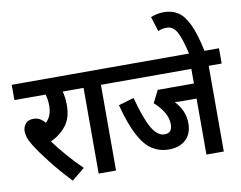

<svg xmlns="http://www.w3.org/2000/svg" viewBox="-93 -1023 1462 1165"><g transform="rotate(-10 638.5 -440.5)"><path d="M343 -50 264 15Q194 -59 141 -127Q88 -195 61 -239Q42 -269 35 -290.5Q28 -312 28 -331Q28 -355 43.5 -375.5Q59 -396 94 -396Q134 -396 164 -359Q202 -394 202 -458Q202 -497 192 -528H0V-622H371V-528H297Q302 -512 305 -491Q308 -470 308 -443Q308 -366 272 -318.5Q236 -271 175 -242Q207 -198 251.5 -146.5Q296 -95 343 -50Z M533 -528V0H426V-528H359V-622H613V-528Z M1197 -528V0H1090V-345H1007Q993 -345 980 -345.5Q967 -346 956 -347Q984 -318 999.5 -282.5Q1015 -247 1015 -206Q1015 -142 976.5 -106Q938 -70 872 -70Q816 -70 770.5 -98.5Q725 -127 688 -196.5Q651 -266 619 -387L714 -415Q748 -287 782.5 -226Q817 -165 862 -165Q909 -165 909 -219Q909 -258 886.5 -295Q864 -332 829 -362L867 -438H1090V-528H600V-622H1277V-528Z M1094 -615Q1071 -717 1048 -758.5Q1025 -800 986 -800Q970 -800 957 -797Q944 -794 932 -789L904 -880Q944 -896 986 -896Q1034 -896 1071 -872.5Q1108 -849 1137 -788Q1166 -727 1189 -615Z"/></g></svg>

Font: Noto Sans Devanagari Condensed SemiBold
Style: Regular
Weight: 600
Width: 3
Designer: Jelle Bosma - Monotype Design Team
Foundry: Monotype Imaging Inc.
Version: Version 2.004; ttfautohint (v1.8.4.7-5d5b)